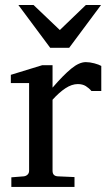

<svg xmlns="http://www.w3.org/2000/svg" viewBox="-20 -740 431 760"><path d="M380.9 -379.9H341.8Q332.5 -391.1 319.6 -399.2Q306.6 -407.2 288.1 -407.2Q264.2 -407.2 239 -390.6Q213.9 -374 188 -345.2V-64Q188 -43 209 -42L274.9 -39.1V0H24.9V-38.1L74.2 -42Q83 -43 89.1 -48.8Q95.2 -54.7 95.2 -64V-411.1H22.9V-443.8L147 -481.9H188V-393.1Q230.5 -442.4 262 -468.3Q293.5 -494.1 319.8 -494.1Q335.4 -494.1 353.5 -489.3Q371.6 -484.4 380.9 -479ZM379.9 -720.2 253.9 -550.8H178.7L52.7 -720.2H112.8L216.8 -621.1L319.8 -720.2Z"/></svg>

Font: Charis
Style: Regular
Weight: 400
Designer: Walt Agee, Miriam Martin, Annie Olsen, Victor Gaultney, Lorna Priest, Alan Ward, Bob Hallissy, Martin Hosken, Sharon Cor
Foundry: SIL Global
Version: Version 7.000